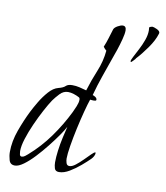

<svg xmlns="http://www.w3.org/2000/svg" viewBox="-75 -703 667 771"><g transform="rotate(10 258.0 -317.5)"><path d="M37 5Q18 5 13 -12.5Q8 -30 8 -45Q8 -89 24.5 -134.5Q41 -180 60 -218Q69 -236 83.5 -260.5Q98 -285 116.5 -306Q135 -327 155 -332Q175 -337 183 -345Q191 -353 209 -353Q224 -353 238.5 -349.5Q253 -346 267 -342Q280 -385 297.5 -427Q315 -469 319 -513Q315 -516 312 -519.5Q309 -523 306 -527Q314 -546 319.5 -564.5Q325 -583 331 -602Q334 -610 346.5 -617Q359 -624 367 -624Q381 -624 381 -606Q381 -593 375 -570Q369 -547 361.5 -524.5Q354 -502 349 -489Q335 -449 321 -409Q307 -369 296 -328Q301 -327 307.5 -322.5Q314 -318 314 -312Q314 -308 309 -307.5Q304 -307 302 -307Q298 -307 295 -307.5Q292 -308 289 -308Q283 -291 274 -257Q265 -223 256.5 -184Q248 -145 242.5 -111Q237 -77 237 -59Q237 -51 240 -41Q243 -31 253 -31Q264 -31 278 -42Q292 -53 306 -67Q320 -81 331 -92Q342 -103 346 -103Q348 -103 348 -101Q348 -94 344 -87Q340 -80 335 -75Q322 -62 301.5 -44.5Q281 -27 258.5 -13.5Q236 0 216 0Q201 0 197.5 -12Q194 -24 194 -36Q194 -57 197.5 -84Q201 -111 207 -138Q213 -165 218 -185Q211 -171 195 -148Q179 -125 158 -98.5Q137 -72 115 -48.5Q93 -25 72.5 -10Q52 5 37 5ZM58 -35Q64 -35 71 -40Q78 -45 82 -49Q129 -90 165.5 -141Q202 -192 229 -247Q234 -257 240.5 -273Q247 -289 247 -300Q247 -308 242 -310Q233 -315 220.5 -319Q208 -323 197 -323Q178 -323 163.5 -307.5Q149 -292 139 -278Q127 -260 111.5 -231Q96 -202 81.5 -169.5Q67 -137 57.5 -107Q48 -77 48 -56Q48 -51 49.5 -43Q51 -35 58 -35ZM424 -486Q423 -486 422 -488Q422 -493 429.5 -507.5Q437 -522 447.5 -542Q458 -562 465.5 -583Q473 -604 473 -622Q473 -626 472.5 -629Q472 -632 472 -635Q475 -638 484 -640Q490 -640 503 -634Q516 -628 516 -620Q516 -618 515 -616Q507 -589 484.5 -557Q462 -525 442 -504Q441 -501 434.5 -494.5Q428 -488 426 -486Z"/></g></svg>

Font: Moon Dance
Style: Regular
Weight: 400
Designer: Robert E. Leuschke
Foundry: Robert E. Leuschke
Version: Version 1.010; ttfautohint (v1.8.3)